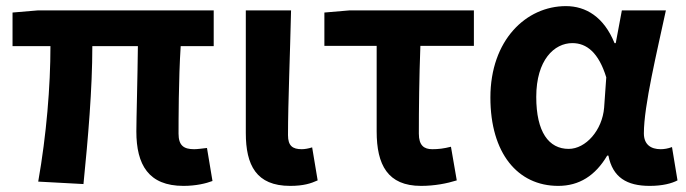

<svg xmlns="http://www.w3.org/2000/svg" viewBox="-20 -594 2244 628"><path d="M580 14C621 14 654 6 675 -2L657 -110C640 -108 625 -106 615 -106C581 -106 564 -118 564 -157C564 -191 564 -337 571 -443H679V-560H104L21 -553V-443H145C145 -312 132 -153 105 0L253 8C268 -141 282 -303 282 -443H431C430 -342 426 -204 426 -164C426 -55 466 14 580 14Z M929 14C973 14 997 6 1019 -4L1001 -112C989 -108 976 -106 967 -106C937 -106 922 -117 922 -152C922 -257 929 -423 932 -560H784V-159C784 -54 818 14 929 14Z M1357 14C1402 14 1442 6 1474 -4L1455 -114C1431 -108 1414 -106 1394 -106C1367 -106 1350 -118 1350 -157C1350 -236 1351 -339 1355 -444H1530V-560H1123L1041 -553V-444H1212V-164C1212 -55 1248 14 1357 14Z M1806 14C1874 14 1927 -19 1966 -85H1970C1984 -14 2030 14 2105 14C2147 14 2177 6 2196 -4L2178 -113C2165 -108 2152 -106 2141 -106C2109 -106 2086 -121 2086 -158C2086 -248 2129 -425 2158 -560H2014L1994 -453H1990C1955 -539 1896 -574 1831 -574C1701 -574 1584 -463 1584 -275C1584 -93 1673 14 1806 14ZM1840 -107C1775 -107 1734 -162 1734 -277C1734 -398 1793 -453 1852 -453C1899 -453 1938 -422 1963 -341L1956 -242C1950 -168 1896 -107 1840 -107Z"/></svg>

Font: Noto Sans Japanese Bold
Style: Bold
Weight: 700
Designer: Ryoko NISHIZUKA (kana & ideographs); Paul D. Hunt (Latin, Greek & Cyrillic); Wenlong ZHANG (bopomofo); Sandoll Communica
Foundry: Adobe Systems Incorporated
Version: Version 1.000;PS 1;hotconv 1.0.78;makeotf.lib2.5.61930